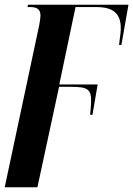

<svg xmlns="http://www.w3.org/2000/svg" viewBox="-25 -556 566 816"><path d="M141 -446 -5 240H134L226 -187H276C347 -187 365 -178 362 -118C361 -100 360 -85 358 -68H368L390 -197H227L296 -526H383C451 -526 497 -504 487 -413C486 -403 483 -386 481 -365H491L521 -536H94L92 -526H101C121 -526 147 -524 147 -490C147 -481 145 -466 141 -446Z"/></svg>

Font: Noto Serif Display Condensed
Style: Bold Italic
Weight: 700
Width: 3
Italic angle: -12°
Designer: Monotype Design Team
Foundry: Monotype Imaging Inc.
Version: Version 2.009